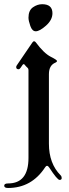

<svg xmlns="http://www.w3.org/2000/svg" viewBox="-59 -723 336 931"><path d="M0 0ZM79.1 -637.2Q79.1 -672.4 100.6 -687.5Q122.1 -702.6 145.5 -702.6Q195.3 -702.6 195.3 -658.7Q195.3 -626.5 164.3 -598.9Q133.3 -571.3 114.3 -571.3Q97.2 -571.3 88.1 -596.9Q79.1 -622.6 79.1 -637.2ZM-20 166.5Q79.1 166.5 79.1 42.5V-383.3Q79.1 -390.1 75.2 -393.6Q66.9 -400.9 60.5 -409.2Q58.6 -412.1 55.9 -412.1Q53.2 -412.1 50.3 -408.2L41 -394.5Q36.1 -387.2 31.2 -387.2Q19.5 -387.2 19.5 -397.9Q19.5 -401.9 22.5 -406.2L97.7 -516.6Q102.1 -522.9 106.4 -522.9Q110.8 -522.9 114.7 -517.6Q153.8 -464.8 187 -447.8Q217.3 -432.6 217.3 -427.5Q217.3 -422.4 210 -419.4Q178.2 -406.7 178.2 -363.3V-26.4Q178.2 70.3 234.9 127Q240.2 132.3 240.2 140.1Q240.2 149.4 230 149.4Q218.8 149.4 179.7 89.4Q174.3 81.1 169.2 81.1Q164.1 81.1 159.7 88.4Q94.2 188.5 -20 188.5Q-38.6 188.5 -38.6 177.5Q-38.6 166.5 -20 166.5Z"/></svg>

Font: UnifrakturMaguntia18
Style: Book
Weight: 400
Designer: j. 'mach' wust, Gerrit Ansmann, Georg Duffner, based on a font by Peter Wiegel, original typeface by Carl Albert Fahrenw
Version: Version 2017-03-19